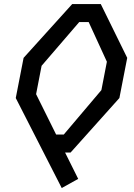

<svg xmlns="http://www.w3.org/2000/svg" viewBox="-20 -750 660 944"><path d="M283.5 174.5 364.5 129.5 300 0H327L567 -268L605.5 -465.5L475.5 -730H335L96 -465.5L57.5 -268ZM157.5 -287 184.5 -426.5 369.5 -641.5H416L505.5 -446.5L478.5 -307L293.5 -88.5H256Z"/></svg>

Font: Monaspace Krypton
Style: Italic
Weight: 400
Italic angle: -11°
Designer: Riley Cran & the Lettermatic Team
Foundry: Lettermatic
Version: Version 1.101 (Monaspace Krypton)